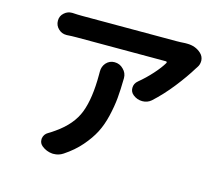

<svg xmlns="http://www.w3.org/2000/svg" viewBox="-108 -885 1216 1058"><g transform="rotate(15 500.0 -355.5)"><path d="M409.2 -471.7Q409.2 -500 426.8 -520.5Q446.3 -542 474.6 -542Q504.9 -542 525.4 -520.5Q546.9 -500 546.9 -470.7Q546.9 -469.7 546.9 -469.7Q545.9 -403.3 541.5 -355.5Q537.1 -307.6 523.9 -251.5Q510.7 -195.3 488.3 -151.9Q465.8 -108.4 427.2 -64Q388.7 -19.5 334 16.6Q309.6 33.2 280.3 33.2Q276.4 33.2 272.5 33.2Q238.3 30.3 211.9 8.8Q195.3 -4.9 195.3 -25.4Q195.3 -28.3 195.3 -32.2Q199.2 -57.6 221.7 -70.3Q240.2 -81.1 257.8 -93.8Q347.7 -156.2 378.4 -237.3Q409.2 -318.4 409.2 -452.1ZM822.3 -744.1Q828.1 -744.1 834 -744.1Q882.8 -744.1 915 -713.9Q931.6 -698.2 933.6 -675.8Q933.6 -672.9 933.6 -670.9Q933.6 -650.4 921.9 -633.8Q918 -628.9 916 -625Q882.8 -570.3 832.5 -506.3Q782.2 -442.4 727.5 -392.6Q706.1 -374 676.8 -374Q676.8 -374 676.8 -374Q647.5 -374 624 -392.6Q605.5 -407.2 605.5 -430.7Q605.5 -456.1 626 -472.7Q665 -504.9 699.2 -543Q733.4 -581.1 751 -611.3Q752.9 -614.3 751.5 -617.2Q750 -620.1 746.1 -620.1H235.4Q209 -620.1 182.6 -618.2Q179.7 -618.2 177.7 -618.2Q152.3 -618.2 133.8 -635.7Q113.3 -654.3 113.3 -682.6Q113.3 -710 133.8 -727.5Q152.3 -744.1 176.8 -744.1Q179.7 -744.1 181.6 -744.1Q209 -742.2 235.4 -742.2H774.4Q795.9 -742.2 822.3 -744.1Z"/></g></svg>

Font: Gen Jyuu GothicX Bold
Style: Bold
Weight: 700
Designer: Ryoko NISHIZUKA (kana &amp; ideographs); Paul D. Hunt (Latin, Greek &amp; Cyrillic); Wenlong ZHANG (bopomofo); Sandoll C
Version: Version 1.058.20140828